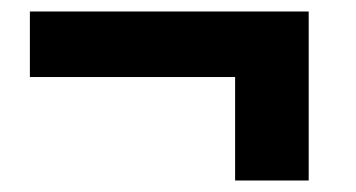

<svg xmlns="http://www.w3.org/2000/svg" viewBox="-20 -450 620 334"><path d="M517 -136H389V-316H32V-430H517Z"/></svg>

Font: Argentum Novus
Style: Bold
Weight: 700
Designer: Julieta Ulanovsky (font) & Cristiano Sobral (main changes)
Foundry: Julieta Ulanovsky (font) & Cristiano Sobral (main changes)
Version: Version 3.00;November 27, 2020;FontCreator 13.0.0.2655 64-bi